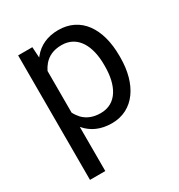

<svg xmlns="http://www.w3.org/2000/svg" viewBox="-175 -656 912 977"><g transform="rotate(-30 281.0 -167.5)"><path d="M514.6 -269C514.6 -430.7 441.4 -538.1 309.6 -538.1C245.6 -538.1 196.3 -514.2 162.1 -472.2C160.2 -469.7 158.2 -467.8 156.7 -465.3L152.8 -528.3H69.3V203.1H159.2V-56.2L161.1 -54.2C196.3 -13.2 246.1 9.8 311 9.8C440.9 9.8 514.6 -103.5 514.6 -258.8ZM424.3 -258.8C424.3 -150.9 383.3 -63.5 287.1 -63.5C241.7 -63.5 209 -78.6 185.5 -102.5C175.3 -113.8 166.5 -126 159.2 -140.1V-384.8C165.5 -397.5 172.9 -409.2 181.6 -419.4C204.6 -446.3 237.8 -463.4 286.1 -463.4C381.8 -463.4 424.3 -377 424.3 -269Z"/></g></svg>

Font: Bert Sans
Style: Regular
Weight: 400
Designer: Christian Robertson (Google), Cristiano Sobral
Foundry: Google, Cristiano Sobral
Version: Version 3.101